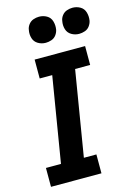

<svg xmlns="http://www.w3.org/2000/svg" viewBox="-142 -1039 768 1110"><g transform="rotate(-15 242.5 -484.0)"><path d="M20 0H322V-113H247L331 -622H421V-735H119V-622H194L110 -113H20ZM407 -812Q424 -812 441.5 -818Q459 -824 470 -839Q481 -854 484 -871Q488 -896 481 -920Q474 -944 453 -956Q432 -968 407 -968Q390 -968 373 -962Q356 -956 344.5 -941Q333 -926 331 -909Q326 -884 333 -860.5Q340 -837 361 -824.5Q382 -812 407 -812ZM207 -812Q224 -812 241.5 -818Q259 -824 270 -839Q281 -854 284 -871Q288 -896 281 -920Q274 -944 253 -956Q232 -968 207 -968Q190 -968 173 -962Q156 -956 144.5 -941Q133 -926 131 -909Q126 -884 133 -860.5Q140 -837 161 -824.5Q182 -812 207 -812Z"/></g></svg>

Font: Iosevka Sparkle XBdObl
Style: Regular
Weight: 800
Italic angle: -9°
Designer: Belleve Invis
Foundry: Belleve Invis
Version: Version 4.5.0; ttfautohint (v1.8.3)